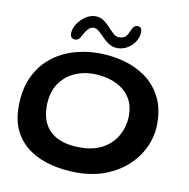

<svg xmlns="http://www.w3.org/2000/svg" viewBox="-78 -736 825 839"><g transform="rotate(10 335.0 -316.5)"><path d="M315.5 26.5Q257.5 26.5 203.8 13.5Q150 0.5 107.8 -28Q65.5 -56.5 41 -102.2Q16.5 -148 16.5 -214Q16.5 -286.5 40.2 -340.8Q64 -395 106 -431.2Q148 -467.5 203.2 -485.8Q258.5 -504 321.5 -504Q378.5 -504 433 -489.5Q487.5 -475 531 -444Q574.5 -413 600.2 -363.8Q626 -314.5 626 -245Q626 -192.5 604.8 -144Q583.5 -95.5 543.2 -57.2Q503 -19 445.8 3.8Q388.5 26.5 315.5 26.5ZM311 -84Q362 -84 397.5 -99.8Q433 -115.5 455.2 -141.2Q477.5 -167 487.8 -197.5Q498 -228 498 -258Q498 -300 481.8 -329.2Q465.5 -358.5 438.8 -376.5Q412 -394.5 379 -402.8Q346 -411 311.5 -411Q266.5 -411 226.5 -391.8Q186.5 -372.5 161.8 -333.8Q137 -295 137 -236Q137 -188 156.8 -153.8Q176.5 -119.5 215.5 -101.8Q254.5 -84 311 -84ZM208.5 -544.5Q199 -544.5 192.8 -550.2Q186.5 -556 186.5 -567.5Q186.5 -588.5 200 -610Q213.5 -631.5 235 -646Q256.5 -660.5 279 -660.5Q300 -660.5 316 -649.5Q332 -638.5 344.8 -624.2Q357.5 -610 369.5 -599Q381.5 -588 395 -588Q411.5 -588 421.2 -594.8Q431 -601.5 439.5 -622.5Q446.5 -639 453 -644.8Q459.5 -650.5 469 -650.5Q475.5 -650.5 481.2 -645.5Q487 -640.5 487 -627.5Q487 -604 474 -584Q461 -564 440.8 -552Q420.5 -540 397.5 -540Q375.5 -540 359 -550.5Q342.5 -561 329.2 -574.8Q316 -588.5 304.2 -599Q292.5 -609.5 280 -609.5Q267 -609.5 256 -597.8Q245 -586 235 -566.5Q229 -554 222.5 -549.2Q216 -544.5 208.5 -544.5Z"/></g></svg>

Font: Gluten
Style: Regular
Weight: 400
Designer: Tyler Finck
Foundry: Etcetera Type Company
Version: Version 1.300